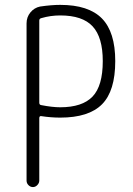

<svg xmlns="http://www.w3.org/2000/svg" viewBox="-20 -760 540 780"><path d="M139.6 -676.8V-342.8Q139.6 -334 147.5 -333Q192.4 -324.2 224.6 -324.2Q314.5 -324.2 356 -367.7Q397.5 -411.1 397.5 -511.7Q397.5 -608.4 356.4 -652.8Q315.4 -697.3 224.6 -697.3Q185.5 -697.3 148.4 -686.5Q139.6 -684.6 139.6 -676.8ZM87.9 -26.4V-665Q87.9 -690.4 103.5 -709.5Q119.1 -728.5 142.6 -733.4Q189.5 -740.2 224.6 -740.2Q339.8 -740.2 394 -685.1Q448.2 -629.9 448.2 -511.7Q448.2 -390.6 394.5 -336.4Q340.8 -282.2 224.6 -282.2Q187.5 -282.2 148.4 -288.1Q140.6 -290 139.6 -281.2V-26.4Q139.6 -16.6 131.8 -8.3Q124 0 113.8 0Q103.5 0 95.7 -7.8Q87.9 -15.6 87.9 -26.4Z"/></svg>

Font: Rounded Mgen+ 1mn light
Style: Regular
Weight: 200
Designer: [Source Han Sans]
Ryoko NISHIZUKA  (kana & ideographs); Paul D. Hunt (Latin, Greek & Cyrillic); Wenlong ZHANG  (bopomofo
Version: Version 1.059.20150602